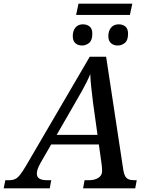

<svg xmlns="http://www.w3.org/2000/svg" viewBox="-75 -1022 809 1042"><path d="M338 -941 351 -1002H643L630 -941ZM371 -775Q348 -775 334 -787.5Q320 -800 320 -826Q320 -855 334.5 -872.5Q349 -890 375 -890Q397 -890 411.5 -878Q426 -866 426 -839Q426 -803 408.5 -789Q391 -775 371 -775ZM564 -775Q542 -775 527.5 -787.5Q513 -800 513 -826Q513 -855 528 -872.5Q543 -890 569 -890Q591 -890 605.5 -878Q620 -866 620 -839Q620 -803 602.5 -789Q585 -775 564 -775ZM-55 0 -46 -44H-27Q-7 -44 6.5 -50Q20 -56 33.5 -73Q47 -90 66 -122L412 -714H501L594 -101Q597 -80 603.5 -67.5Q610 -55 622 -49.5Q634 -44 653 -44H667L659 0H376L384 -44H407Q439 -44 459 -57Q479 -70 479 -93Q479 -101 478.5 -110.5Q478 -120 477 -127L430 -464Q425 -508 420.5 -546Q416 -584 415 -620Q405 -596 394 -574Q383 -552 369.5 -528Q356 -504 338 -473L144 -136Q134 -118 129.5 -104.5Q125 -91 125 -80Q125 -61 139 -52.5Q153 -44 181 -44H203L195 0ZM181 -238V-290H512V-238Z"/></svg>

Font: ET Text
Style: Italic
Weight: 470
Italic angle: -12°
Designer: Monotype Design Team
Foundry: Monotype Imaging Inc.
Version: Version 2.009